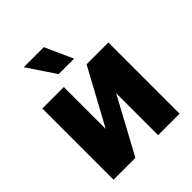

<svg xmlns="http://www.w3.org/2000/svg" viewBox="-212 -908 1040 1040"><g transform="rotate(-45 308.0 -387.5)"><path d="M55 -545.5H219.5V-224.8L393.8 -545.5H560.7V0H396.3V-321.7L222.3 0H55ZM141.7 -774.9H295.5L367.5 -614.7H249.3Z"/></g></svg>

Font: Inter P Extra Bold
Style: Regular
Weight: 800
Designer: Rasmus Andersson
Foundry: rsms
Version: Version 3.018;git-588b23468